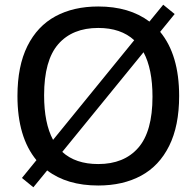

<svg xmlns="http://www.w3.org/2000/svg" viewBox="-20 -777 833 814"><path d="M739.5 -370Q739.5 -243.5 697.2 -158.5Q655 -73.5 578 -32Q501 9.5 396.5 9.5Q264 9.5 180 -54.5L121.5 17L73 -22.5L134.5 -98Q54 -195.5 54 -370Q54 -497 96.2 -581.8Q138.5 -666.5 215.2 -708Q292 -749.5 396.5 -749.5Q528.5 -749.5 613.5 -685.5L672 -757L720.5 -717.5L659 -642Q739.5 -544.5 739.5 -370ZM205 -184 549 -606.5Q492.5 -658.5 396.5 -658.5Q287 -658.5 227 -589.8Q167 -521 167 -373Q167 -254.5 205 -184ZM626.5 -367Q626.5 -485 588.5 -555.5L244 -133Q300 -81.5 396.5 -81.5Q506 -81.5 566.2 -150.5Q626.5 -219.5 626.5 -367Z"/></svg>

Font: Encode Sans Semi Expanded Medium
Style: Regular
Weight: 500
Width: 6
Designer: Multiple Designers
Foundry: Impallari Type
Version: Version 2.000